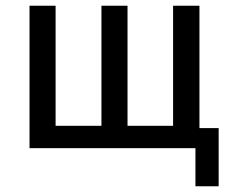

<svg xmlns="http://www.w3.org/2000/svg" viewBox="-20 -517 824 670"><path d="M662 133V0H83V-497H174V-78H334V-497H425V-78H584V-497H676V-70H743V133Z"/></svg>

Font: Nunito Sans 7pt Condensed Medium
Style: Regular
Weight: 500
Width: 3
Designer: Vernon Adams
Foundry: Vernon Adams
Version: Version 3.101;gftools[0.9.27]